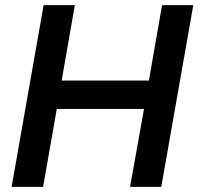

<svg xmlns="http://www.w3.org/2000/svg" viewBox="-20 -724 769 744"><path d="M25 0H147L200 -302H538L484 0H605L729 -704H608L557 -412H219L270 -704H149Z"/></svg>

Font: Geom Medium
Style: Italic
Weight: 500
Italic angle: -10°
Version: Version 1.102